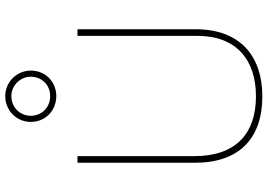

<svg xmlns="http://www.w3.org/2000/svg" viewBox="-168 -870 1047 752"><g transform="rotate(-90 356.0 -493.5)"><path d="M356 -797C411 -797 456 -838 456 -897C456 -952 411 -997 356 -997C301 -997 255 -954 255 -897C255 -837 302 -797 356 -797ZM356 -821C311 -821 279 -855 279 -897C279 -939 312 -973 356 -973C397 -973 432 -939 432 -897C432 -855 401 -821 356 -821ZM618 -252V-714H592V-244C592 -92 498 -15 356 -15C207 -15 121 -96 121 -256V-714H95V-254C95 -81 190 10 355 10C510 10 618 -74 618 -252Z"/></g></svg>

Font: Noto Sans Canadian Aboriginal Thin
Style: Regular
Weight: 100
Designer: Monotype Design Team, Typotheque's Kevin King
Foundry: Monotype Imaging Inc.
Version: Version 2.004